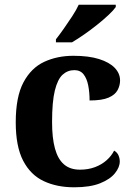

<svg xmlns="http://www.w3.org/2000/svg" viewBox="-20 -786 567 816"><path d="M295.2 10Q221.6 10 165.8 -16.3Q109.9 -42.5 78.4 -103Q46.9 -163.5 46.9 -266.2Q46.9 -374.3 79.6 -435.8Q112.3 -497.3 167.7 -523.1Q223.1 -548.9 291.9 -548.9Q357.1 -548.9 401.2 -535Q445.2 -521.1 467.8 -497.4Q490.3 -473.8 490.3 -444Q490.3 -422.7 479.7 -402.9Q469.1 -383.1 441.2 -371Q413.3 -359 360.7 -359Q360.7 -393.9 354.9 -423Q349.2 -452.2 335.2 -470.1Q321.3 -487.9 296 -487.9Q267.3 -487.9 246 -468.5Q224.8 -449 213 -401.1Q201.3 -353.1 201.3 -267.2Q201.3 -199.6 213.6 -154.7Q225.9 -109.7 252 -87.3Q278 -64.9 319.8 -64.9Q354.9 -64.9 383.5 -75.6Q412.1 -86.3 433.1 -105Q454 -123.6 465 -145.9Q477.6 -138.7 483.3 -126.3Q489 -113.9 489 -99.9Q489 -75.2 468.5 -49.7Q448.1 -24.2 405.6 -7.1Q363.2 10 295.2 10ZM217.7 -619Q232.7 -638 251 -664Q269.4 -690 287 -717Q304.6 -744 314.6 -766H472V-756Q463 -743 441.9 -723Q420.7 -703 393.2 -681Q365.8 -659 337.6 -639.5Q309.4 -620 285.9 -606H217.7Z"/></svg>

Font: Noto Serif Sinhala
Style: Regular
Weight: 400
Designer: Jelle Bosma - Monotype Design Team
Foundry: Monotype Imaging Inc.
Version: Version 2.006